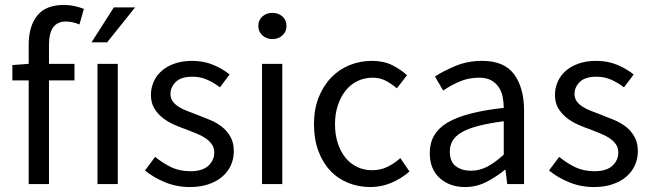

<svg xmlns="http://www.w3.org/2000/svg" viewBox="-20 -744 2630 776"><path d="M301 -645Q274 -657 246 -657Q178 -657 178 -563V-486H281V-419H178V0H96V-419H30V-481L96 -486V-563Q96 -638 130.5 -681Q165 -724 238 -724Q261 -724 281.5 -719.5Q302 -715 319 -708Z M374 -486H456V0H374ZM413 -573H350L440 -714H526Z M607 -110Q639 -84 672.5 -68Q706 -52 750 -52Q798 -52 822 -74Q846 -96 846 -128Q846 -147 836 -161Q826 -175 810.5 -185.5Q795 -196 775 -204Q755 -212 735 -220Q709 -229 683 -240.5Q657 -252 636.5 -268.5Q616 -285 603 -307Q590 -329 590 -360Q590 -389 601.5 -414.5Q613 -440 634.5 -458.5Q656 -477 687 -487.5Q718 -498 757 -498Q803 -498 841.5 -482Q880 -466 908 -443L869 -391Q844 -410 817 -422Q790 -434 758 -434Q712 -434 690.5 -413Q669 -392 669 -364Q669 -347 678 -334.5Q687 -322 702 -312.5Q717 -303 736.5 -295.5Q756 -288 777 -280Q803 -270 829.5 -259Q856 -248 877 -231.5Q898 -215 911.5 -191Q925 -167 925 -133Q925 -103 913.5 -77Q902 -51 879.5 -31Q857 -11 823.5 0.5Q790 12 747 12Q695 12 648 -7Q601 -26 566 -55Z M1081 -586Q1057 -586 1040.5 -601Q1024 -616 1024 -639Q1024 -663 1040.5 -677.5Q1057 -692 1081 -692Q1105 -692 1121.5 -677.5Q1138 -663 1138 -639Q1138 -616 1121.5 -601Q1105 -586 1081 -586ZM1039 -486H1121V0H1039Z M1249 -242Q1249 -303 1268 -350.5Q1287 -398 1319 -431Q1351 -464 1393.5 -481Q1436 -498 1483 -498Q1531 -498 1565.5 -480.5Q1600 -463 1625 -440L1584 -387Q1562 -406 1538.5 -418Q1515 -430 1486 -430Q1453 -430 1425 -416.5Q1397 -403 1377 -378Q1357 -353 1345.5 -318.5Q1334 -284 1334 -242Q1334 -200 1345 -166Q1356 -132 1375.5 -107.5Q1395 -83 1423 -69.5Q1451 -56 1484 -56Q1519 -56 1547.5 -70.5Q1576 -85 1598 -105L1635 -51Q1602 -22 1561.5 -5Q1521 12 1477 12Q1429 12 1387 -5Q1345 -22 1314.5 -54.5Q1284 -87 1266.5 -134.5Q1249 -182 1249 -242Z M1717 -126Q1717 -206 1788.5 -248.5Q1860 -291 2016 -308Q2016 -331 2011.5 -353Q2007 -375 1995.5 -392Q1984 -409 1965 -419.5Q1946 -430 1916 -430Q1873 -430 1836.5 -414Q1800 -398 1771 -378L1738 -435Q1772 -457 1821 -477.5Q1870 -498 1929 -498Q2018 -498 2058 -443.5Q2098 -389 2098 -298V0H2030L2023 -58H2021Q1986 -29 1945.5 -8.5Q1905 12 1860 12Q1798 12 1757.5 -24Q1717 -60 1717 -126ZM1798 -132Q1798 -90 1822.5 -72Q1847 -54 1883 -54Q1918 -54 1949.5 -70.5Q1981 -87 2016 -119V-254Q1955 -246 1913 -235Q1871 -224 1845.5 -209Q1820 -194 1809 -174.5Q1798 -155 1798 -132Z M2240 -110Q2272 -84 2305.5 -68Q2339 -52 2383 -52Q2431 -52 2455 -74Q2479 -96 2479 -128Q2479 -147 2469 -161Q2459 -175 2443.5 -185.5Q2428 -196 2408 -204Q2388 -212 2368 -220Q2342 -229 2316 -240.5Q2290 -252 2269.5 -268.5Q2249 -285 2236 -307Q2223 -329 2223 -360Q2223 -389 2234.5 -414.5Q2246 -440 2267.5 -458.5Q2289 -477 2320 -487.5Q2351 -498 2390 -498Q2436 -498 2474.5 -482Q2513 -466 2541 -443L2502 -391Q2477 -410 2450 -422Q2423 -434 2391 -434Q2345 -434 2323.5 -413Q2302 -392 2302 -364Q2302 -347 2311 -334.5Q2320 -322 2335 -312.5Q2350 -303 2369.5 -295.5Q2389 -288 2410 -280Q2436 -270 2462.5 -259Q2489 -248 2510 -231.5Q2531 -215 2544.5 -191Q2558 -167 2558 -133Q2558 -103 2546.5 -77Q2535 -51 2512.5 -31Q2490 -11 2456.5 0.5Q2423 12 2380 12Q2328 12 2281 -7Q2234 -26 2199 -55Z"/></svg>

Font: Myanmar Sanpya
Style: Regular
Weight: 400
Designer: Danh Hong
Foundry: Google Inc.
Version: Version 2.00 November 22, 2015